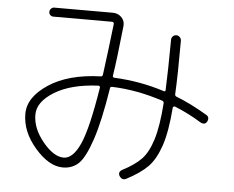

<svg xmlns="http://www.w3.org/2000/svg" viewBox="-54 -799 1108 911"><g transform="rotate(5 500.0 -343.5)"><path d="M409.2 -384.8Q279.3 -378.9 201.2 -331.1Q123 -283.2 123 -221.7Q123 -156.2 174.8 -93.3Q226.6 -30.3 274.4 -30.3Q318.4 -30.3 352.1 -105Q385.7 -179.7 417 -377Q418 -379.9 415 -382.3Q412.1 -384.8 409.2 -384.8ZM274.4 16.6Q208 16.6 141.6 -60.1Q75.2 -136.7 75.2 -221.7Q75.2 -300.8 168.9 -362.8Q262.7 -424.8 417 -429.7Q423.8 -429.7 425.8 -438.5Q440.4 -546.9 456.1 -682.6Q456.1 -691.4 448.2 -692.4H168Q159.2 -692.4 152.8 -698.2Q146.5 -704.1 146.5 -712.9Q146.5 -721.7 152.8 -728.5Q159.2 -735.4 168 -735.4H447.3Q471.7 -735.4 488.3 -718.8Q504.9 -702.1 502.9 -677.7Q485.4 -512.7 473.6 -438.5Q471.7 -429.7 482.4 -428.7Q606.4 -422.9 720.7 -385.7Q728.5 -383.8 728.5 -391.6Q732.4 -480.5 733.4 -631.8Q733.4 -641.6 740.2 -648.4Q747.1 -655.3 756.8 -655.3Q766.6 -655.3 773.4 -647.9Q780.3 -640.6 780.3 -630.9Q780.3 -464.8 775.4 -376Q775.4 -368.2 782.2 -365.2Q852.5 -337.9 929.7 -292Q948.2 -282.2 938.5 -260.7Q928.7 -242.2 907.2 -252.9Q847.7 -290 780.3 -317.4Q777.3 -318.4 773.4 -316.9Q769.5 -315.4 769.5 -311.5Q760.7 -196.3 737.8 -128.9Q714.8 -61.5 679.7 -25.9Q644.5 9.8 579.1 43.9Q560.5 53.7 546.9 34.2Q536.1 15.6 555.7 3.9Q614.3 -26.4 645.5 -58.6Q676.8 -90.8 696.8 -154.8Q716.8 -218.8 724.6 -329.1Q724.6 -336.9 717.8 -339.8Q592.8 -380.9 474.6 -384.8Q465.8 -384.8 464.8 -377.9Q439.5 -217.8 409.7 -129.4Q379.9 -41 349.6 -12.2Q319.3 16.6 274.4 16.6Z"/></g></svg>

Font: Rounded-X Mgen+ 1m light
Style: Regular
Weight: 200
Designer: [Source Han Sans]
Ryoko NISHIZUKA  (kana & ideographs); Paul D. Hunt (Latin, Greek & Cyrillic); Wenlong ZHANG  (bopomofo
Version: Version 1.059.20150602